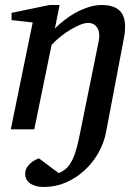

<svg xmlns="http://www.w3.org/2000/svg" viewBox="-20 -514 556 763"><path d="M477.1 -408.2Q477.1 -398.9 476.3 -388.2Q475.6 -377.4 473.1 -366.2L401.9 8.8Q394 52.2 371.8 92Q349.6 131.8 316.9 162.1Q284.2 192.4 242.9 210.7Q201.7 229 155.8 229Q135.3 229 120.8 224.6Q106.4 220.2 97.4 213.1Q88.4 206.1 84.2 197Q80.1 188 80.1 178.2Q80.1 161.1 88.6 148.9Q97.2 136.7 107.4 129.4Q119.6 120.6 134.8 115.2L212.9 173.8Q231.9 166.5 244.9 153.8Q257.8 141.1 267.6 121.1Q277.3 101.1 284.9 73Q292.5 44.9 299.8 6.8L373 -354Q375 -366.2 374.3 -378.4Q373.5 -390.6 368.4 -400.4Q363.3 -410.2 353.8 -416.5Q344.2 -422.9 329.1 -422.9Q316.9 -422.9 299.1 -415.8Q281.2 -408.7 261.5 -397Q241.7 -385.3 221.7 -369.4Q201.7 -353.5 185.1 -335.9L116.2 0H22.9L109.9 -424.8L25.9 -434.1V-462.9L176.8 -494.1H216.8L198.2 -400.9Q214.8 -417.5 236.3 -434.3Q257.8 -451.2 282.2 -464.4Q306.6 -477.5 332.8 -485.8Q358.9 -494.1 383.8 -494.1Q429.7 -494.1 453.4 -473.6Q477.1 -453.1 477.1 -408.2Z"/></svg>

Font: Charis SIL Eur
Style: Italic
Weight: 400
Italic angle: -11°
Foundry: SIL International
Version: Version 5.000